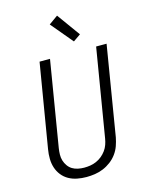

<svg xmlns="http://www.w3.org/2000/svg" viewBox="-141 -1060 883 1154"><g transform="rotate(-15 300.0 -483.5)"><path d="M251 8Q222 8 193.5 2.5Q165 -3 141 -16.5Q117 -30 100 -51.5Q83 -73 74.5 -99Q66 -125 65.5 -154.5Q65 -184 70 -213L157 -735H222L134 -203Q131 -184 130.5 -164Q130 -144 135.5 -126Q141 -108 152 -92.5Q163 -77 178.5 -67.5Q194 -58 213.5 -54Q233 -50 252 -50Q271 -50 290 -53Q309 -56 327.5 -64Q346 -72 362 -85Q378 -98 390 -114.5Q402 -131 408.5 -149.5Q415 -168 418 -187L509 -735H574L482 -177Q477 -151 468 -125.5Q459 -100 442.5 -77.5Q426 -55 403.5 -38Q381 -21 355.5 -10.5Q330 0 303.5 4Q277 8 251 8ZM388 -799 274 -935 330 -975 434 -831Z"/></g></svg>

Font: Iosevka Curly LtExObl
Style: Regular
Weight: 300
Width: 7
Italic angle: -9°
Monospace: yes
Designer: Belleve Invis
Foundry: Belleve Invis
Version: Version 11.1.0; ttfautohint (v1.8.3)